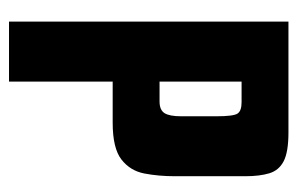

<svg xmlns="http://www.w3.org/2000/svg" viewBox="-137 -523 660 426"><g transform="rotate(90 193.0 -310.0)"><path d="M28 -620H274Q317 -620 337.5 -609.5Q358 -599 364.5 -577.5Q371 -556 371 -524V-368Q371 -332 365 -300.5Q359 -269 334 -249.5Q309 -230 252 -230H161V0H28ZM205 -334Q224 -334 231 -345Q238 -356 238 -382V-460Q238 -498 232 -507Q226 -516 207 -516H161V-334Z"/></g></svg>

Font: Smooch Sans Thin ExtraBold
Style: Regular
Weight: 800
Version: Version 1.010